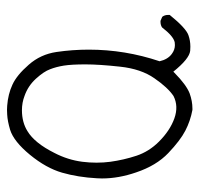

<svg xmlns="http://www.w3.org/2000/svg" viewBox="-30 -540 561 540"><g transform="rotate(-90 250.0 -270.5)"><path d="M392.6 -58.6Q379.4 -58.6 367.7 -67.4Q352.5 -78.6 347.2 -101.6Q379.9 -198.7 379.9 -300.8Q379.9 -346.7 373.3 -391.6Q366.7 -436.5 337.4 -469.7Q308.1 -503.4 281.2 -515.6Q254.9 -527.8 222.2 -530.3Q216.3 -530.8 210.9 -530.8Q205.6 -530.8 197.3 -530.3Q178.7 -529.3 154.3 -522Q121.6 -511.7 84.2 -466.3Q46.9 -420.9 33.9 -376Q21 -331.1 18.1 -277.8Q17.6 -270.5 17.6 -263.7Q17.6 -216.8 34.7 -167.5Q53.7 -110.8 89.1 -77.1Q124.5 -43.5 151.9 -29.3Q179.2 -15.1 210.4 -9.3Q212.4 -9.3 214.4 -9.3Q234.9 -9.3 256.8 -17.1Q280.8 -26.4 314.5 -59.6L317.9 -63Q354 -18.1 376.5 -15.6Q382.3 -15.1 388.2 -15.1Q405.3 -15.1 420.4 -20.5Q440.4 -27.3 477.5 -73.2Q477.5 -75.7 477.5 -78.1Q477.5 -87.4 472.2 -94.2L460.9 -99.1Q459.5 -99.1 458.5 -99.1Q448.7 -99.1 442.4 -94.7Q417.5 -62.5 400.4 -59.1Q396.5 -58.6 392.6 -58.6ZM121.1 -103.5Q93.3 -131.3 81.5 -166.7Q69.8 -202.1 64.5 -240.2Q62 -259.3 62 -279.1Q62 -298.8 64.5 -318.8Q69.8 -359.9 89.4 -397.5Q117.2 -453.1 150.4 -473.1Q175.3 -488.8 209.5 -488.8Q231 -488.8 250 -481.4Q277.8 -471.7 298.1 -449.5Q318.4 -427.2 324.7 -409.7Q331.5 -392.6 335 -370.8Q338.4 -349.1 338.4 -310.1Q338.4 -271.5 332 -212.9Q325.7 -153.8 299.3 -116.2Q273.4 -78.6 249.5 -62.5Q220.7 -47.9 186.5 -60.1Q152.3 -72.3 121.1 -103.5Z"/></g></svg>

Font: Bakudai
Style: Light
Weight: 300
Version: Version 1.48